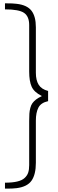

<svg xmlns="http://www.w3.org/2000/svg" viewBox="-20 -934 348 1150"><path d="M268.1 -389.2V-328.1Q225.1 -318.8 210 -289.3Q194.8 -259.8 194.8 -211.9V41Q194.8 110.8 169.2 147.7Q143.6 184.6 80.1 192.9Q70.8 194.3 53.2 195.1Q35.6 195.8 22.5 195.8H9.8V160.2Q53.7 160.2 82.8 153.3Q111.8 146.5 127.4 132.1Q143.1 117.7 148.9 99.6Q154.8 81.5 154.8 55.2V-210Q154.8 -236.3 156 -253.4Q157.2 -270.5 161.6 -287.6Q166 -304.7 174.3 -316.2Q182.6 -327.6 196 -338.1Q209.5 -348.6 230 -357.9L229 -359.9Q184.6 -381.8 169.7 -414.6Q154.8 -447.3 154.8 -505.9V-784.2Q154.8 -835.4 124.3 -856.7Q93.8 -877.9 9.8 -877.9V-914.1Q62 -914.1 80.1 -911.1Q142.6 -903.8 168.7 -869.6Q194.8 -835.4 194.8 -771V-498Q194.8 -453.1 211.7 -426.3Q228.5 -399.4 268.1 -389.2Z"/></svg>

Font: Sinkin Sans 200 X Light
Style: Regular
Weight: 200
Designer: Keith Bates
Foundry: K-Type
Version: Sinkin Sans (version 1.0)  by Keith Bates   •   © 2014   www